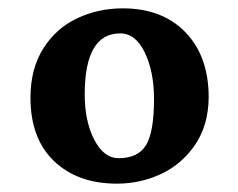

<svg xmlns="http://www.w3.org/2000/svg" viewBox="-20 -798 570 460"><path d="M480 -564Q479 -497 447 -450.5Q415 -404 365.5 -381Q316 -358 260 -358Q166 -358 109.5 -412Q53 -466 53 -564Q53 -633 83.5 -681.5Q114 -730 164.5 -754Q215 -778 274 -778Q369 -778 424.5 -720.5Q480 -663 480 -564ZM183 -572Q183 -507 206 -463Q229 -419 264 -419Q311 -419 330 -450.5Q349 -482 349 -561Q349 -626 327 -672Q305 -718 268 -718Q183 -718 183 -572Z"/></svg>

Font: Martel ExtraBold
Style: Regular
Weight: 800
Designer: Dan Reynolds
Foundry: Dan Reynolds
Version: Version 1.001; ttfautohint (v1.1) -l 5 -r 5 -G 72 -x 0 -D la